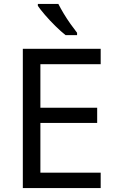

<svg xmlns="http://www.w3.org/2000/svg" viewBox="-20 -964 596 984"><path d="M496 0H97V-714H496V-635H187V-412H478V-334H187V-79H496ZM279 -944Q290 -922 306.5 -894.5Q323 -867 341.5 -841Q360 -815 375 -796V-784H316Q293 -802 264 -830.5Q235 -859 210.5 -887.5Q186 -916 174 -934V-944Z"/></svg>

Font: Go Noto Kurrent-Regular
Style: Regular
Weight: 400
Designer: Monotype Design Team
Foundry: Monotype Imaging Inc.
Version: Version 2.012; ttfautohint (v1.8.4.7-5d5b)